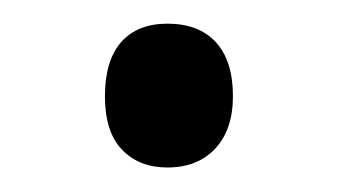

<svg xmlns="http://www.w3.org/2000/svg" viewBox="-20 -126 279 159"><path d="M118.7 12.7Q95.2 12.7 81.1 -2Q66.9 -16.6 66.9 -46.4Q66.9 -75.7 80.3 -91.1Q93.8 -106.4 118.7 -106.4Q144.5 -106.4 158.7 -91.1Q172.9 -75.7 172.9 -46.4Q172.9 -18.6 158.2 -2.9Q143.6 12.7 118.7 12.7Z"/></svg>

Font: Khula Regular
Style: Regular
Weight: 400
Designer: Erin McLaughlin, Steve Matteson
Version: Version 1.000;PS 1.0;hotconv 1.0.72;makeotf.lib2.5.5900